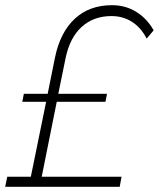

<svg xmlns="http://www.w3.org/2000/svg" viewBox="-24 -721 613 741"><path d="M569 -604 542 -572Q520 -615 485 -637Q450 -659 406 -659Q337 -659 291 -617Q245 -575 229 -496L201 -359H389L383 -328H195L137 -39H445L438 0H-4L4 -39H95L154 -328H62L68 -359H160L188 -498Q208 -596 264.5 -648.5Q321 -701 408 -701Q460 -701 501.5 -675.5Q543 -650 569 -604Z"/></svg>

Font: Gontserrat ExtraLight
Style: Italic
Weight: 275
Italic angle: -11.3°
Designer: Julieta Ulanovsky
Foundry: Julieta Ulanovsky
Version: Version 6.001